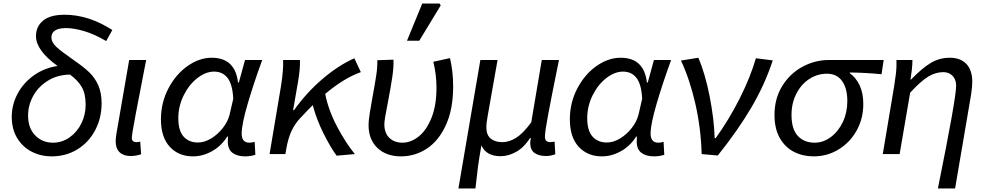

<svg xmlns="http://www.w3.org/2000/svg" viewBox="-20 -878 5622 1094"><path d="M47 -212Q47 -282 80.5 -344.5Q114 -407 173.5 -449Q233 -491 308 -502Q185 -591 185 -672Q185 -727 225.5 -760.5Q266 -794 348 -794Q485 -794 620 -707L585 -644Q521 -682 461.5 -700Q402 -718 356 -718Q315 -718 294 -704.5Q273 -691 273 -666Q273 -636 303 -609Q333 -582 405 -532Q456 -497 488.5 -466Q521 -435 540 -392Q559 -349 559 -290Q559 -206 522.5 -136.5Q486 -67 421 -27Q356 13 274 13Q213 13 161 -13.5Q109 -40 78 -91Q47 -142 47 -212ZM282 -65Q333 -65 376 -95Q419 -125 443.5 -174.5Q468 -224 468 -281Q468 -344 446 -382Q424 -420 379 -453Q307 -452 252.5 -418Q198 -384 169 -331Q140 -278 140 -220Q140 -148 180.5 -106.5Q221 -65 282 -65Z M639 -74Q639 -86 643 -114L716 -536H813L805 -496Q775 -343 753 -226.5Q731 -110 731 -91Q731 -80 738 -74Q745 -68 756 -68Q768 -68 779 -71L784 1Q754 11 724 11Q684 11 661.5 -10.5Q639 -32 639 -74Z M897 -198Q897 -293 939.5 -374Q982 -455 1049 -502Q1116 -549 1186 -549Q1320 -549 1336 -408H1341L1376 -536H1474Q1425 -402 1391 -285.5Q1357 -169 1357 -117Q1357 -65 1401 -65Q1416 -65 1431 -70L1435 4Q1407 13 1377 13Q1332 13 1305 -7Q1278 -27 1278 -72L1279 -100H1275Q1241 -46 1188 -16.5Q1135 13 1080 13Q998 13 947.5 -41.5Q897 -96 897 -198ZM1288 -224 1309 -315Q1305 -397 1277 -433.5Q1249 -470 1200 -470Q1152 -470 1104.5 -433Q1057 -396 1026.5 -334.5Q996 -273 996 -204Q996 -134 1026 -100Q1056 -66 1108 -66Q1145 -66 1183 -89Q1221 -112 1249.5 -148.5Q1278 -185 1288 -224Z M1593 -536H1689Q1691 -486 1678 -411L1650 -250H1655Q1727 -351 1818 -428.5Q1909 -506 1999 -546L2036 -467Q1940 -433 1833 -343Q1851 -251 1900.5 -157Q1950 -63 2002 0L1898 9Q1862 -40 1822.5 -119.5Q1783 -199 1762 -279Q1738 -256 1687 -201Q1658 -169 1640 -129.5Q1622 -90 1612 -34L1606 0H1516L1581 -387Q1596 -481 1593 -536Z M2080 -166Q2080 -191 2087 -234Q2094 -277 2102 -322Q2116 -397 2123.5 -446.5Q2131 -496 2130 -535L2222 -538Q2224 -497 2215 -437.5Q2206 -378 2190 -294Q2170 -196 2170 -170Q2170 -120 2198.5 -92.5Q2227 -65 2273 -65Q2322 -65 2366.5 -101Q2411 -137 2439 -207.5Q2467 -278 2467 -378Q2467 -454 2449 -526L2544 -547Q2562 -470 2562 -386Q2562 -256 2521 -166Q2480 -76 2412.5 -31.5Q2345 13 2265 13Q2181 13 2130.5 -35Q2080 -83 2080 -166ZM2386 -858H2485L2491 -847L2369 -646H2299Z M2717 -536H2815L2759 -219Q2751 -175 2751 -155Q2751 -108 2776.5 -88Q2802 -68 2842 -68Q2881 -68 2920.5 -92.5Q2960 -117 3007 -181L3067 -536H3165L3158 -502Q3121 -320 3103 -223Q3085 -126 3085 -101Q3085 -82 3093 -75Q3101 -68 3115 -68Q3119 -68 3140 -71L3144 1Q3117 11 3091 11Q3051 11 3026.5 -6Q3002 -23 3001 -61Q3001 -73 3005 -91H3000Q2966 -38 2921.5 -13Q2877 12 2832 12Q2750 12 2723 -50Q2710 23 2703.5 72Q2697 121 2689 196H2592Z M3227 -198Q3227 -293 3269.5 -374Q3312 -455 3379 -502Q3446 -549 3516 -549Q3650 -549 3666 -408H3671L3706 -536H3804Q3755 -402 3721 -285.5Q3687 -169 3687 -117Q3687 -65 3731 -65Q3746 -65 3761 -70L3765 4Q3737 13 3707 13Q3662 13 3635 -7Q3608 -27 3608 -72L3609 -100H3605Q3571 -46 3518 -16.5Q3465 13 3410 13Q3328 13 3277.5 -41.5Q3227 -96 3227 -198ZM3618 -224 3639 -315Q3635 -397 3607 -433.5Q3579 -470 3530 -470Q3482 -470 3434.5 -433Q3387 -396 3356.5 -334.5Q3326 -273 3326 -204Q3326 -134 3356 -100Q3386 -66 3438 -66Q3475 -66 3513 -89Q3551 -112 3579.5 -148.5Q3608 -185 3618 -224Z M3860 -533 3959 -549Q3998 -459 4023.5 -329Q4049 -199 4052 -91H4058Q4133 -195 4194 -315.5Q4255 -436 4287 -546L4383 -534Q4338 -396 4261.5 -266Q4185 -136 4070 8L3978 0Q3974 -147 3942 -287Q3910 -427 3860 -533Z M4393 -223Q4393 -317 4437.5 -388.5Q4482 -460 4553 -498Q4624 -536 4701 -536H5015L5003 -455Q4912 -464 4822 -465V-461Q4857 -436 4878 -392Q4899 -348 4899 -285Q4899 -203 4861.5 -135Q4824 -67 4759 -27Q4694 13 4616 13Q4554 13 4503.5 -13Q4453 -39 4423 -92Q4393 -145 4393 -223ZM4808 -302Q4808 -375 4778 -416.5Q4748 -458 4692 -458Q4638 -458 4592 -428.5Q4546 -399 4518 -345Q4490 -291 4490 -223Q4490 -142 4526 -103.5Q4562 -65 4622 -65Q4671 -65 4714 -97Q4757 -129 4782.5 -183Q4808 -237 4808 -302Z M5428 -389Q5428 -425 5407.5 -446Q5387 -467 5355 -467Q5311 -467 5269 -441.5Q5227 -416 5166 -350L5106 0H5010L5075 -388Q5082 -433 5085.5 -462.5Q5089 -492 5088 -536H5179Q5179 -511 5175.5 -480Q5172 -449 5168 -424H5170Q5234 -490 5283.5 -519.5Q5333 -549 5392 -549Q5453 -549 5486.5 -513.5Q5520 -478 5520 -411Q5520 -384 5513 -338L5422 196H5324Q5428 -318 5428 -389Z"/></svg>

Font: Nebula Sans Medium
Style: Regular
Weight: 500
Italic angle: -9°
Designer: Paul D. Hunt for Adobe (as Source Sans)
Foundry: Nebula Entertainment & Broadcasting LLC
Version: Version 1.010